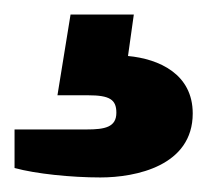

<svg xmlns="http://www.w3.org/2000/svg" viewBox="-20 -46 285 264"><path d="M118 198C167 198 245 182 245 110C245 56 199 35 156 31L164 -26H77L59 85H101C131 85 140 91 140 109C140 129 124 132 99 132H0V185C29 193 78 198 118 198Z"/></svg>

Font: Archivo ExtraBold
Style: Regular
Weight: 800
Designer: Hector Gatti
Foundry: Omnibus-Type
Version: Version 2.001